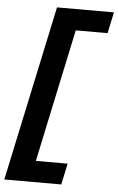

<svg xmlns="http://www.w3.org/2000/svg" viewBox="-107 -741 612 996"><g transform="rotate(5 199.5 -243.5)"><path d="M-45.8 213.1 148.7 -700H445.3L421.6 -589.7H256.1L108.9 102.8H274.4L250.8 213.1Z"/></g></svg>

Font: Red Hat Display VF
Style: Italic
Weight: 300
Italic angle: -12°
Designer: Pentagram, MCKL
Foundry: Pentagram, MCKL
Version: Version 1.010